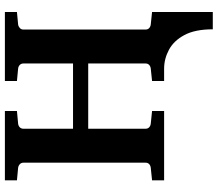

<svg xmlns="http://www.w3.org/2000/svg" viewBox="-74 -638 916 809"><g transform="rotate(-90 384.5 -233.0)"><path d="M738.8 205.1H666Q666 130.4 641.8 85.4Q617.7 40.5 579.6 20.3Q541.5 0 500 0H448.2V-50.8L500 -56.2Q509.3 -57.1 515.6 -62.7Q522 -68.4 522 -78.1V-319.8H247.1V-78.1Q247.1 -68.4 253.4 -62.7Q259.8 -57.1 269 -56.2L321.8 -50.8V0H29.8V-50.8L82 -56.2Q91.3 -57.1 97.7 -62.7Q104 -68.4 104 -78.1V-592.8Q104 -602.5 97.2 -608.4Q90.3 -614.3 82 -615.2L29.8 -620.1V-670.9H321.8V-620.1L269 -615.2Q259.8 -614.3 253.4 -608.4Q247.1 -602.5 247.1 -592.8V-383.8H522V-592.8Q522 -602.5 515.6 -608.4Q509.3 -614.3 500 -615.2L448.2 -620.1V-670.9H738.8V-620.1L687 -615.2Q678.7 -614.3 671.9 -608.4Q665 -602.5 665 -592.8V-78.1Q665 -68.4 671.4 -62.7Q677.7 -57.1 687 -56.2L738.8 -50.8Z"/></g></svg>

Font: Charis
Style: Bold
Weight: 700
Designer: Walt Agee, Miriam Martin, Annie Olsen, Victor Gaultney, Lorna Priest, Alan Ward, Bob Hallissy, Martin Hosken, Sharon Cor
Foundry: SIL Global
Version: Version 7.000